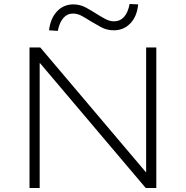

<svg xmlns="http://www.w3.org/2000/svg" viewBox="-20 -943 932 963"><path d="M128 0V-705H182L712 -79H713V-705H764V0H711L181 -626H179V0ZM270 -788 226 -791Q233 -851 266 -886Q299 -921 348 -921Q382 -921 412 -904.5Q442 -888 465 -873Q484 -861 507 -848.5Q530 -836 552 -836Q582 -836 602 -858Q622 -880 630 -923L673 -921Q667 -860 633.5 -825.5Q600 -791 551 -791Q516 -791 486.5 -807Q457 -823 434 -837Q414 -850 391.5 -862.5Q369 -875 346 -875Q317 -875 297.5 -852.5Q278 -830 270 -788Z"/></svg>

Font: Nunito Sans 7pt SemiExpanded ExtraLight
Style: Regular
Weight: 250
Width: 6
Designer: Vernon Adams
Foundry: Vernon Adams
Version: Version 3.101;gftools[0.9.27]